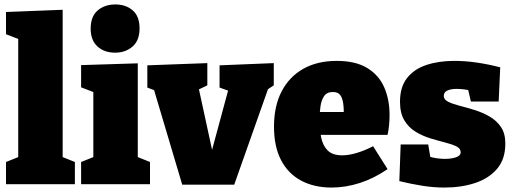

<svg xmlns="http://www.w3.org/2000/svg" viewBox="-20 -829 2310 864"><path d="M262 -112 250 -127 317 -100V0H7V-100L74 -127L62 -112V-661L72 -650L7 -675V-775L262 -785Z M600 -112 588 -127 655 -100V0H345V-100L412 -127L400 -112V-421L410 -411L345 -436V-536L600 -544ZM498 -592Q449 -592 418.5 -620Q388 -648 388 -700Q388 -755 419.5 -782Q451 -809 499 -809Q546 -809 577 -782.5Q608 -756 608 -701Q608 -647 576.5 -619.5Q545 -592 498 -592Z M968 -535 1212 -545V-445L1167 -415L1191 -442L1034 2H800L670 -435L695 -415L643 -435V-535L913 -545V-445L859 -419L872 -442L941 -124H926L1009 -431L1018 -417L968 -435Z M1472 15Q1394 15 1335.5 -16Q1277 -47 1245 -108Q1213 -169 1213 -259Q1213 -352 1247.5 -418Q1282 -484 1345 -519.5Q1408 -555 1495 -555Q1580 -555 1632.5 -523Q1685 -491 1709 -436Q1733 -381 1733 -312Q1733 -290 1731 -267.5Q1729 -245 1724 -222H1378V-325H1558L1527 -303Q1528 -341 1524 -366Q1520 -391 1509.5 -403Q1499 -415 1478 -415Q1451 -415 1438.5 -396.5Q1426 -378 1422 -349.5Q1418 -321 1418 -290Q1418 -248 1425 -211.5Q1432 -175 1454 -152.5Q1476 -130 1520 -130Q1549 -130 1584.5 -140.5Q1620 -151 1659 -171L1724 -68Q1663 -26 1599 -5.5Q1535 15 1472 15Z M1977 -397Q1977 -381 1997 -371Q2017 -361 2048.5 -353Q2080 -345 2115.5 -334Q2151 -323 2182.5 -305Q2214 -287 2234 -258Q2254 -229 2254 -183Q2254 -113 2217 -69.5Q2180 -26 2118 -5.5Q2056 15 1979 15Q1932 15 1881 7Q1830 -1 1777 -14L1783 -179H1907L1920 -100L1905 -127Q1922 -120 1944 -117Q1966 -114 1982 -114Q2000 -114 2016.5 -117Q2033 -120 2043 -126.5Q2053 -133 2053 -144Q2053 -161 2033.5 -170.5Q2014 -180 1982.5 -188Q1951 -196 1916.5 -206.5Q1882 -217 1850.5 -236Q1819 -255 1799.5 -287.5Q1780 -320 1780 -371Q1780 -437 1811.5 -477.5Q1843 -518 1898.5 -536.5Q1954 -555 2024 -555Q2074 -555 2125.5 -547.5Q2177 -540 2231 -526L2224 -372H2099L2081 -449L2107 -420Q2065 -429 2035 -429Q2009 -429 1993 -421.5Q1977 -414 1977 -397Z"/></svg>

Font: Bitter Thin Black
Style: Regular
Weight: 900
Version: Version 3.020